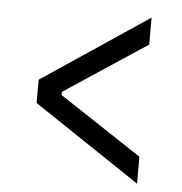

<svg xmlns="http://www.w3.org/2000/svg" viewBox="-46 -613 632 667"><g transform="rotate(5 270.0 -279.5)"><path d="M84 -239V-320L456 -569V-475L168 -285V-274L456 -84V10Z"/></g></svg>

Font: IBM Plex Sans Cond Text
Style: Regular
Weight: 450
Width: 3
Designer: Mike Abbink, Paul van der Laan, Pieter van Rosmalen
Foundry: Bold Monday
Version: Version 1.3